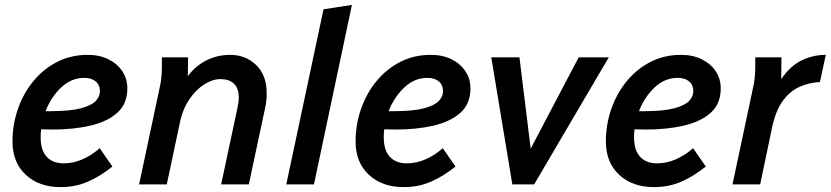

<svg xmlns="http://www.w3.org/2000/svg" viewBox="-20 -753 3392 784"><path d="M31 -175Q31 -245 53.5 -309Q76 -373 117 -422.5Q158 -472 214 -500.5Q270 -529 338 -529Q386 -529 422.5 -511Q459 -493 479.5 -462Q500 -431 500 -392Q500 -329 459 -292.5Q418 -256 349 -240Q280 -224 194 -224Q173 -224 148 -225Q146 -209 146 -193Q146 -139 171 -112.5Q196 -86 240 -86Q280 -86 318 -103Q356 -120 387 -148L439 -73Q389 -33 338.5 -11Q288 11 227 11Q139 11 85 -39.5Q31 -90 31 -175ZM324 -435Q271 -435 229.5 -395.5Q188 -356 166 -299Q177 -299 186 -299Q267 -299 311 -311Q355 -323 371.5 -341.5Q388 -360 388 -380Q388 -406 371 -420.5Q354 -435 324 -435Z M548 0 632 -395Q637 -417 639 -437Q641 -457 641 -480V-519H748L747 -442Q778 -484 823 -506.5Q868 -529 920 -529Q983 -529 1026 -487.5Q1069 -446 1069 -372Q1069 -344 1063 -314L996 0H883L950 -314Q952 -325 953.5 -335Q955 -345 955 -354Q955 -393 935 -411.5Q915 -430 880 -430Q849 -430 815 -409Q781 -388 753.5 -348Q726 -308 714 -250L661 0Z M1149 0 1301 -715 1417 -733 1262 0Z M1432 -175Q1432 -245 1454.5 -309Q1477 -373 1518 -422.5Q1559 -472 1615 -500.5Q1671 -529 1739 -529Q1787 -529 1823.5 -511Q1860 -493 1880.5 -462Q1901 -431 1901 -392Q1901 -329 1860 -292.5Q1819 -256 1750 -240Q1681 -224 1595 -224Q1574 -224 1549 -225Q1547 -209 1547 -193Q1547 -139 1572 -112.5Q1597 -86 1641 -86Q1681 -86 1719 -103Q1757 -120 1788 -148L1840 -73Q1790 -33 1739.5 -11Q1689 11 1628 11Q1540 11 1486 -39.5Q1432 -90 1432 -175ZM1725 -435Q1672 -435 1630.5 -395.5Q1589 -356 1567 -299Q1578 -299 1587 -299Q1668 -299 1712 -311Q1756 -323 1772.5 -341.5Q1789 -360 1789 -380Q1789 -406 1772 -420.5Q1755 -435 1725 -435Z M1986 -519H2101L2147 -146L2343 -519H2466L2161 0H2072Z M2454 -175Q2454 -245 2476.5 -309Q2499 -373 2540 -422.5Q2581 -472 2637 -500.5Q2693 -529 2761 -529Q2809 -529 2845.5 -511Q2882 -493 2902.5 -462Q2923 -431 2923 -392Q2923 -329 2882 -292.5Q2841 -256 2772 -240Q2703 -224 2617 -224Q2596 -224 2571 -225Q2569 -209 2569 -193Q2569 -139 2594 -112.5Q2619 -86 2663 -86Q2703 -86 2741 -103Q2779 -120 2810 -148L2862 -73Q2812 -33 2761.5 -11Q2711 11 2650 11Q2562 11 2508 -39.5Q2454 -90 2454 -175ZM2747 -435Q2694 -435 2652.5 -395.5Q2611 -356 2589 -299Q2600 -299 2609 -299Q2690 -299 2734 -311Q2778 -323 2794.5 -341.5Q2811 -360 2811 -380Q2811 -406 2794 -420.5Q2777 -435 2747 -435Z M2971 0 3055 -395Q3060 -417 3062 -437Q3064 -457 3064 -480V-519H3171L3170 -430Q3206 -483 3252.5 -506Q3299 -529 3352 -529L3328 -418Q3285 -416 3246 -399Q3207 -382 3177.5 -342.5Q3148 -303 3133 -234L3084 0Z"/></svg>

Font: Radio Canada Medium
Style: Italic
Weight: 500
Italic angle: -12°
Designer: Charles Daoud, Etienne Aubert Bonn, Alexandre Saumier Demers, Jacques Le Bailly
Foundry: Radio-Canada
Version: Version 2.104; ttfautohint (v1.8.4.7-5d5b);gftools[0.9.28.de